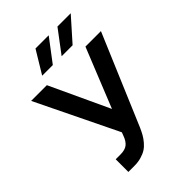

<svg xmlns="http://www.w3.org/2000/svg" viewBox="-267 -1059 1189 1189"><g transform="rotate(-45 327.5 -464.5)"><path d="M351.1 -789.1 462.9 -937.5H579.1L447.3 -789.1ZM180.7 -789.1 270.5 -937.5H386.2L273.9 -789.1ZM136.7 9.8V-101.1H178.2Q218.3 -101.1 239.3 -117.7Q260.3 -134.3 272.5 -168L281.7 -192.4L22 -727.1H159.7L340.8 -337.9L497.6 -727.1H633.3L382.3 -134.3Q370.6 -107.9 360.1 -89.4Q349.6 -70.8 332.8 -50.8Q315.9 -30.8 296.9 -18.6Q277.8 -6.3 250 1.7Q222.2 9.8 188.5 9.8Z"/></g></svg>

Font: Interop SemBd
Style: Regular
Weight: 600
Designer: Rasmus Andersson, Google, Jang Haemin
Foundry: jhaemin
Version: Version 1.007